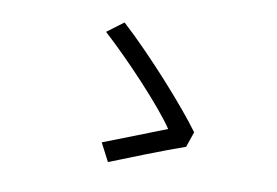

<svg xmlns="http://www.w3.org/2000/svg" viewBox="-65 -746 1131 785"><g transform="rotate(10 500.0 -353.0)"><path d="M729 -183 751 -247C685 -338 521 -523 393 -640L325 -589C430 -494 587 -327 644 -242C589 -220 448 -165 386 -141L425 -66C492 -93 648 -155 729 -183Z"/></g></svg>

Font: Source Han Sans KR
Style: Regular
Weight: 400
Designer: Ryoko NISHIZUKA 西塚涼子 (kana, bopomofo & ideographs); Paul D. Hunt (Latin, Greek & Cyrillic); Sandoll Communications 산돌커뮤니
Foundry: Adobe
Version: Version 2.004;hotconv 1.0.118;makeotfexe 2.5.65603